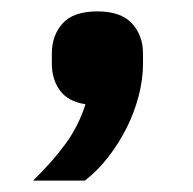

<svg xmlns="http://www.w3.org/2000/svg" viewBox="-20 -174 339 337"><path d="M151 -154Q192 -154 211.5 -133Q231 -112 231 -80V-62Q231 -35 223.5 -6Q216 23 202.5 50Q189 77 170.5 101Q152 125 129 143H38Q72 110 95 78.5Q118 47 130 9Q99 4 85 -15.5Q71 -35 71 -62V-80Q71 -112 90 -133Q109 -154 151 -154Z"/></svg>

Font: IBM Plex Sans Arabic SemiBold
Style: Regular
Weight: 600
Designer: Mike Abbink, Paul van der Laan, Pieter van Rosmalen, Wael Morcos, Khajak Apelian
Foundry: Bold Monday
Version: Version 1.1